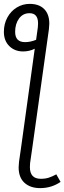

<svg xmlns="http://www.w3.org/2000/svg" viewBox="-25 -764 332 989"><path d="M287 173Q240 205 182 205Q131 205 101 177.5Q71 150 71 98Q71 89 73 69L83 0L154 -513Q126 -499 94 -499Q51 -499 23 -526.5Q-5 -554 -5 -600Q-5 -641 13 -674Q31 -707 61.5 -725.5Q92 -744 128 -744Q176 -744 202.5 -717.5Q229 -691 229 -642Q229 -634 227 -614L141 0L130 76Q129 84 129 97Q129 157 185 157Q209 157 227 151Q245 145 265 134ZM161 -559 170 -624Q171 -631 171 -644Q171 -696 127 -696Q93 -696 73 -668.5Q53 -641 53 -600Q53 -547 104 -547Q132 -547 161 -559Z"/></svg>

Font: FiraGO Light
Style: Italic
Weight: 300
Italic angle: -8°
Designer: bBox Type GmbH
Foundry: bBox Type GmbH
Version: Version 1.001